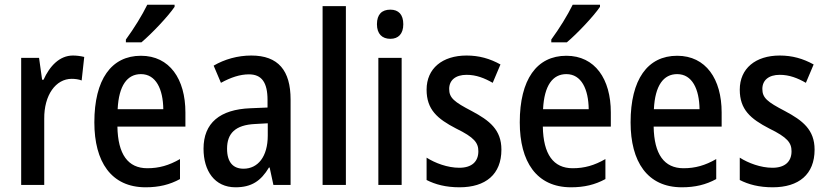

<svg xmlns="http://www.w3.org/2000/svg" viewBox="-20 -852 3516 816"><path d="M290 -616C233 -616 191 -571 165 -513H159L146 -606H70V-66H168V-347C167 -448 217 -517 285 -517C298 -517 315 -515 327 -510L338 -610C322 -614 305 -616 290 -616Z M722 -823V-832H606C584 -787 550 -732 515 -684V-672H581C625 -709 695 -783 722 -823ZM579 -615C453 -615 381 -514 381 -332C381 -165 452 -56 599 -56C655 -56 701 -67 745 -91V-176C698 -149 656 -137 606 -137C524 -137 481 -196 479 -314H768V-374C768 -516 701 -615 579 -615ZM579 -537C643 -537 673 -473 674 -388H480C485 -489 521 -537 579 -537Z M1048 -616C990 -616 934 -600 888 -573L919 -500C961 -523 1000 -536 1038 -536C1092 -536 1117 -502 1117 -427V-395L1045 -392C914 -387 845 -329 845 -220C845 -126 892 -56 981 -56C1049 -56 1089 -83 1123 -140H1126L1142 -66H1215V-429C1215 -552 1163 -616 1048 -616ZM1064 -325 1118 -328V-276C1118 -186 1076 -135 1015 -135C972 -135 945 -161 945 -220C945 -285 980 -321 1064 -325Z M1450 -66V-826H1351V-66Z M1639 -811C1603 -811 1582 -791 1582 -749C1582 -708 1604 -687 1639 -687C1673 -687 1694 -708 1694 -749C1694 -790 1674 -811 1639 -811ZM1687 -606H1588V-66H1687Z M2111 -216C2111 -301 2060 -340 1985 -380C1910 -419 1889 -436 1889 -474C1889 -511 1916 -534 1963 -534C2004 -534 2039 -520 2074 -500L2107 -578C2062 -603 2016 -616 1963 -616C1860 -616 1793 -561 1793 -471C1793 -386 1839 -347 1918 -306C1996 -268 2013 -245 2013 -209C2013 -166 1986 -139 1932 -139C1882 -139 1829 -159 1793 -182V-87C1830 -68 1875 -56 1933 -56C2044 -56 2111 -111 2111 -216Z M2530 -823V-832H2414C2392 -787 2358 -732 2323 -684V-672H2389C2433 -709 2503 -783 2530 -823ZM2387 -615C2261 -615 2189 -514 2189 -332C2189 -165 2260 -56 2407 -56C2463 -56 2509 -67 2553 -91V-176C2506 -149 2464 -137 2414 -137C2332 -137 2289 -196 2287 -314H2576V-374C2576 -516 2509 -615 2387 -615ZM2387 -537C2451 -537 2481 -473 2482 -388H2288C2293 -489 2329 -537 2387 -537Z M2858 -615C2732 -615 2660 -514 2660 -332C2660 -165 2731 -56 2878 -56C2934 -56 2980 -67 3024 -91V-176C2977 -149 2935 -137 2885 -137C2803 -137 2760 -196 2758 -314H3047V-374C3047 -516 2980 -615 2858 -615ZM2858 -537C2922 -537 2952 -473 2953 -388H2759C2764 -489 2800 -537 2858 -537Z M3442 -216C3442 -301 3391 -340 3316 -380C3241 -419 3220 -436 3220 -474C3220 -511 3247 -534 3294 -534C3335 -534 3370 -520 3405 -500L3438 -578C3393 -603 3347 -616 3294 -616C3191 -616 3124 -561 3124 -471C3124 -386 3170 -347 3249 -306C3327 -268 3344 -245 3344 -209C3344 -166 3317 -139 3263 -139C3213 -139 3160 -159 3124 -182V-87C3161 -68 3206 -56 3264 -56C3375 -56 3442 -111 3442 -216Z"/></svg>

Font: Noto Sans Malayalam UI Condensed Medium
Style: Regular
Weight: 500
Width: 3
Designer: Jelle Bosma - Monotype Design Team
Foundry: Monotype Imaging Inc.
Version: Version 2.104